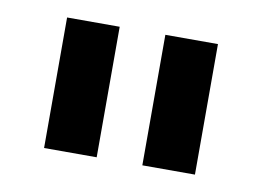

<svg xmlns="http://www.w3.org/2000/svg" viewBox="-43 -799 518 381"><g transform="rotate(10 216.5 -608.5)"><path d="M65 -477V-740H171V-477ZM263 -477V-740H369V-477Z"/></g></svg>

Font: Oxanium ExtraLight SemiBold
Style: Regular
Weight: 600
Version: Version 2.000